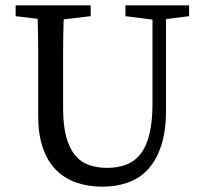

<svg xmlns="http://www.w3.org/2000/svg" viewBox="-20 -689 767 724"><path d="M218 -281Q218 -217 229.5 -174Q241 -131 262.5 -104.5Q284 -78 315 -67Q346 -56 384 -56Q426 -56 458 -69Q490 -82 511.5 -110.5Q533 -139 544 -185.5Q555 -232 555 -298V-615L453 -628V-669H693V-628L606 -617V-274Q606 -195 588 -140Q570 -85 538 -50.5Q506 -16 462 -0.5Q418 15 367 15Q313 15 268 -0.5Q223 -16 191 -48.5Q159 -81 141.5 -131.5Q124 -182 124 -252V-360Q124 -425 124 -489Q124 -553 122 -618L39 -628V-669H322V-628L220 -616Q218 -553 218 -489.5Q218 -426 218 -360Z"/></svg>

Font: Source Serif Pro
Style: Regular
Weight: 400
Designer: Frank Grießhammer
Foundry: Adobe Systems Incorporated
Version: Version 2.000;PS 1.000;hotconv 16.6.51;makeotf.lib2.5.65220